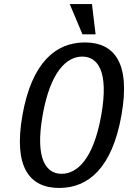

<svg xmlns="http://www.w3.org/2000/svg" viewBox="-20 -920 640 950"><path d="M191 -350C230 -570 312 -640 387 -640C462 -640 520 -570 481 -350C442 -130 360 -60 285 -60C210 -60 152 -130 191 -350ZM581 -350C627 -610 545 -710 400 -710C255 -710 137 -610 91 -350C45 -90 128 10 273 10C418 10 535 -90 581 -350ZM325 -900 388 -750H453L435 -900Z"/></svg>

Font: Scada
Style: Italic
Weight: 400
Designer: Jovanny Lemonad
Foundry: Jovanny Lemonad
Version: Version 3.005